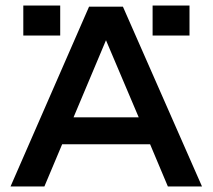

<svg xmlns="http://www.w3.org/2000/svg" viewBox="-20 -672 767 692"><path d="M18 0 301 -648H423L708 0H585L521 -152H204L140 0ZM245 -249H480L362 -527ZM197 -652V-544H64V-652ZM663 -652V-544H530V-652Z"/></svg>

Font: Syne SemiBold
Style: Regular
Weight: 600
Designer: Lucas Descroix
Foundry: Bonjour Monde
Version: Version 2.200; ttfautohint (v1.8.4)